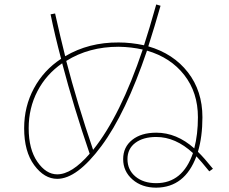

<svg xmlns="http://www.w3.org/2000/svg" viewBox="-20 -823 1040 873"><path d="M210 -757.8 230.5 -761.7Q254.9 -652.3 276.4 -567.4Q383.8 -630.9 519.5 -629.9Q575.2 -629.9 634.8 -617.2Q658.2 -688.5 690.4 -802.7L710 -796.9Q683.6 -704.1 654.3 -612.3Q768.6 -579.1 834.5 -494.1Q900.4 -409.2 900.4 -290Q900.4 -201.2 879.9 -132.8Q907.2 -106.4 948.2 -55.7L931.6 -43.9Q893.6 -90.8 873 -112.3Q820.3 29.3 690.4 30.3Q625 30.3 582.5 -6.8Q540 -43.9 540 -99.6Q540 -154.3 581.1 -187Q622.1 -219.7 690.4 -219.7Q783.2 -219.7 863.3 -148.4Q879.9 -211.9 879.9 -290Q879.9 -402.3 817.9 -481.9Q755.9 -561.5 648.4 -592.8Q551.8 -307.6 440.9 -158.7Q330.1 -9.8 240.2 -9.8Q181.6 -9.8 135.7 -71.8Q89.8 -133.8 89.8 -240.2Q89.8 -338.9 134.3 -421.4Q178.7 -503.9 257.8 -555.7Q229.5 -662.1 210 -757.8ZM403.3 -141.6Q527.3 -295.9 628.9 -597.7Q578.1 -609.4 519.5 -610.4Q383.8 -610.4 281.2 -545.9Q331.1 -353.5 403.3 -141.6ZM387.7 -124Q315.4 -335 262.7 -535.2Q190.4 -485.4 150.4 -408.7Q110.4 -332 110.4 -240.2Q110.4 -144.5 149.9 -87.4Q189.5 -30.3 240.2 -30.3Q306.6 -30.3 387.7 -124ZM857.4 -127Q778.3 -200.2 690.4 -200.2Q630.9 -200.2 595.2 -173.3Q559.6 -146.5 559.6 -99.6Q559.6 -50.8 595.7 -20.5Q631.8 9.8 690.4 9.8Q810.5 9.8 857.4 -127Z"/></svg>

Font: Mgen+ 1mn thin
Style: Regular
Weight: 100
Designer: [Source Han Sans]
Ryoko NISHIZUKA  (kana & ideographs); Paul D. Hunt (Latin, Greek & Cyrillic); Wenlong ZHANG  (bopomofo
Version: Version 1.059.20150602